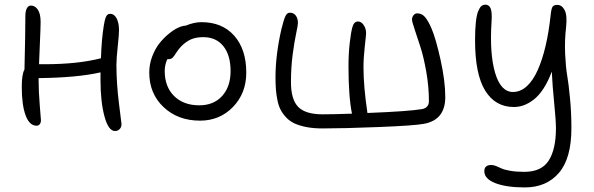

<svg xmlns="http://www.w3.org/2000/svg" viewBox="-20 -550 2571 831"><path d="M138.2 -5.9Q107.4 -5.9 90.8 -50.8Q74.2 -95.7 74.2 -173.8Q74.2 -229 85.9 -249Q89.8 -405.3 89.8 -481Q89.8 -502 96.2 -513.9Q102.5 -525.9 113.8 -525.9Q131.8 -525.9 143.8 -508.1Q155.8 -490.2 155.8 -455.1Q155.8 -430.7 152.6 -361.6Q149.4 -292.5 148.9 -272H170.9Q317.4 -272 417 -297.9Q419.4 -378.9 429.2 -439Q432.6 -462.9 438.5 -476.6Q444.3 -490.2 456.1 -490.2Q474.6 -490.2 484.9 -470.2Q495.1 -450.2 495.1 -419.9Q495.1 -398.9 489.5 -348.4Q483.9 -297.9 483.9 -269Q483.9 -190.4 494.9 -102.1Q505.9 -13.7 505.9 -13.2Q505.9 0.5 497.8 8.8Q489.7 17.1 478 17.1Q449.2 17.1 432.1 -46.4Q415 -109.9 415 -202.1V-236.8Q315.9 -213.9 147 -211.9V-206.1Q147 -155.8 152.1 -94.2Q157.2 -32.7 157.2 -29.8Q157.2 -19 152.1 -12.5Q147 -5.9 138.2 -5.9Z M845.7 -27.8Q750 -27.8 688 -86.4Q626 -145 626 -235.8Q626 -271.5 638.4 -304.7Q650.9 -337.9 669.4 -361.6Q688 -385.3 710 -403.3Q731.9 -421.4 751.2 -430.2Q770.5 -439 783.7 -439Q819.8 -454.1 852.1 -454.1Q941.9 -454.1 993.9 -395.3Q1045.9 -336.4 1045.9 -235.8Q1045.9 -146.5 988.5 -87.2Q931.2 -27.8 845.7 -27.8ZM692.9 -243.2Q692.9 -174.8 733.4 -134.5Q773.9 -94.2 842.8 -94.2Q904.8 -94.2 941.4 -134.5Q978 -174.8 978 -242.2Q978 -311 946.8 -350.1Q915.5 -389.2 859.9 -389.2Q828.1 -389.2 806.6 -379.6Q785.2 -370.1 765.1 -350.1Q752.9 -337.9 743.2 -322.3Q733.4 -306.6 727.1 -300.3Q720.7 -293.9 709 -293.9H704.1Q692.9 -269 692.9 -243.2Z M1375.5 5.9Q1336.9 5.9 1306.6 0Q1276.4 -5.9 1255.1 -15.6Q1233.9 -25.4 1218.8 -41.5Q1203.6 -57.6 1194.6 -75Q1185.5 -92.3 1180.7 -116.7Q1175.8 -141.1 1174.1 -163.3Q1172.4 -185.5 1172.4 -215.8Q1172.4 -312.5 1198.2 -424.8Q1208 -464.4 1215.1 -479.7Q1222.2 -495.1 1234.4 -495.1Q1250.5 -495.1 1260 -482.9Q1269.5 -470.7 1269.5 -450.2Q1269.5 -441.4 1262 -406.5Q1254.4 -371.6 1246.8 -314.7Q1239.3 -257.8 1239.3 -194.8Q1239.3 -119.1 1270.8 -87.2Q1302.2 -55.2 1376.5 -55.2Q1425.8 -55.2 1503.4 -58.1Q1488.3 -131.3 1488.3 -263.2Q1488.3 -317.4 1493.7 -364.3Q1499 -411.1 1505.4 -433.1Q1512.2 -457 1529.3 -457Q1543.5 -457 1554 -441.7Q1564.5 -426.3 1564.5 -405.8Q1564.5 -398.4 1558.8 -348.9Q1553.2 -299.3 1553.2 -257.8Q1553.2 -176.3 1570.3 -61Q1749 -67.9 1808.6 -78.1Q1836.4 -84.5 1836.4 -112.8Q1836.4 -174.3 1825 -239.3Q1813.5 -304.2 1799.8 -346.2Q1786.1 -388.2 1774.7 -422.6Q1763.2 -457 1763.2 -464.8Q1763.2 -476.1 1769.8 -484.1Q1776.4 -492.2 1785.6 -492.2Q1806.6 -492.2 1820.3 -475.3Q1834 -458.5 1847.7 -426.8Q1866.7 -382.3 1887 -290.3Q1907.2 -198.2 1907.2 -129.9Q1907.2 -31.2 1815.4 -14.2Q1773.9 -6.3 1619.9 -0.2Q1465.8 5.9 1375.5 5.9Z M2251.5 261.2Q2171.9 261.2 2124 242.7Q2076.2 224.1 2076.2 190.9Q2076.2 164.1 2106.4 164.1Q2115.7 164.1 2127.4 168.7Q2139.2 173.3 2150.6 179Q2162.1 184.6 2188.2 189.2Q2214.4 193.8 2249 193.8Q2323.7 193.8 2355 144.8Q2386.2 95.7 2386.2 4.9Q2386.2 -27.3 2378.7 -102.8Q2371.1 -178.2 2368.2 -240.2Q2352.5 -197.8 2332.3 -166.7Q2312 -135.7 2290 -118.9Q2268.1 -102.1 2247.1 -94.5Q2226.1 -86.9 2204.1 -86.9Q2123.5 -86.9 2079.8 -158Q2036.1 -229 2036.1 -376Q2036.1 -422.9 2039.6 -454.1Q2043 -485.4 2049.6 -501.5Q2056.2 -517.6 2063.5 -523.7Q2070.8 -529.8 2081.1 -529.8Q2096.7 -529.8 2103.5 -513.7Q2110.4 -497.6 2107.4 -454.1Q2098.6 -316.9 2123 -234.4Q2147.5 -151.9 2200.2 -151.9Q2232.9 -151.9 2260.3 -177Q2287.6 -202.1 2307.6 -247.3Q2327.6 -292.5 2341.6 -352.3Q2355.5 -412.1 2363.3 -484.9Q2366.2 -512.7 2371.6 -520.8Q2377 -528.8 2392.1 -528.8Q2411.6 -528.8 2423.6 -506.8Q2435.5 -484.9 2430.2 -433.1Q2423.3 -375 2426 -316.9Q2428.7 -258.8 2434.8 -223.6Q2440.9 -188.5 2447 -125.7Q2453.1 -63 2453.1 4.9Q2453.1 135.7 2398.9 198.5Q2344.7 261.2 2251.5 261.2Z"/></svg>

Font: Shantell Sans Irregular
Style: Regular
Weight: 300
Designer: Stephen Nixon, Anya Danilova, Shantell Martin
Foundry: Arrow Type
Version: Version 1.006;[9816181b4]